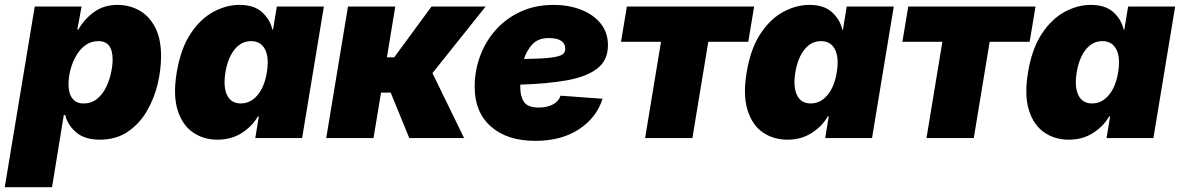

<svg xmlns="http://www.w3.org/2000/svg" viewBox="-49 -573 4903 797"><path d="M-29.3 204.1 95.2 -545.9H289.6L272 -450.2H276.4Q299.3 -492.2 340.6 -522.5Q381.8 -552.7 438.5 -552.7Q487.3 -552.7 528.3 -530.3Q569.3 -507.8 594.5 -460.4Q619.6 -413.1 619.6 -338.9Q619.6 -284.7 605.5 -224.6Q591.3 -164.6 560.8 -112.1Q530.3 -59.6 481.7 -26.4Q433.1 6.8 364.3 6.8Q302.7 6.8 267.1 -23.7Q231.4 -54.2 221.7 -95.7H215.8L167 204.1ZM296.9 -143.6Q331.1 -143.6 354.2 -162.8Q377.4 -182.1 391.6 -211.4Q405.8 -240.7 412.1 -271.5Q418.5 -302.2 418.5 -325.7Q418.5 -402.3 359.4 -402.3Q329.1 -402.3 305.9 -385.5Q282.7 -368.7 267.1 -341.6Q251.5 -314.5 243.4 -283.2Q235.4 -252 235.4 -223.1Q235.4 -185.5 251.2 -164.6Q267.1 -143.6 296.9 -143.6Z M853.5 6.8Q795.4 6.8 751.5 -23.7Q707.5 -54.2 688.2 -116.2Q668.9 -178.2 684.6 -272.5Q701.2 -371.6 742.2 -433.3Q783.2 -495.1 836.9 -523.9Q890.6 -552.7 944.8 -552.7Q1005.4 -552.7 1038.8 -522.5Q1072.3 -492.2 1081.5 -450.2H1084.5L1100.1 -545.9H1295.4L1205.1 0H1010.7L1025.4 -89.8H1021.5Q997.6 -48.3 954.3 -20.8Q911.1 6.8 853.5 6.8ZM950.7 -143.6Q991.2 -143.6 1020.3 -178.5Q1049.3 -213.4 1058.6 -272.5Q1068.8 -333.5 1051.3 -367.9Q1033.7 -402.3 993.2 -402.3Q953.1 -402.3 925 -367.9Q897 -333.5 886.7 -272.5Q877 -211.9 893.8 -177.7Q910.6 -143.6 950.7 -143.6Z M1305.2 0 1395.5 -545.9H1591.8L1557.1 -335H1587.4L1742.2 -545.9H1966.8L1746.1 -269.5L1877.4 0H1649.9L1572.8 -188.5H1532.7L1501.5 0Z M2172.9 11.7Q2056.6 11.7 1989 -47.6Q1921.4 -106.9 1921.4 -212.9Q1921.4 -279.8 1944.1 -340.8Q1966.8 -401.9 2009.5 -449.5Q2052.2 -497.1 2112.8 -524.9Q2173.3 -552.7 2249 -552.7Q2311 -552.7 2362.3 -533Q2413.6 -513.2 2444.1 -475.8Q2474.6 -438.5 2474.6 -385.3Q2474.6 -322.8 2430.4 -288.6Q2386.2 -254.4 2304.7 -239.7Q2223.1 -225.1 2110.8 -221.7Q2110.8 -214.8 2110.8 -208Q2110.8 -172.4 2126.5 -149.4Q2142.1 -126.5 2188 -126.5Q2221.2 -126.5 2245.6 -139.2Q2270 -151.9 2277.8 -175.8L2452.1 -163.1Q2428.2 -85.4 2355 -36.9Q2281.7 11.7 2172.9 11.7ZM2126 -328.1Q2198.2 -329.1 2235.1 -333.5Q2272 -337.9 2284.7 -346.4Q2297.4 -355 2297.4 -370.1Q2297.4 -415 2228.5 -415Q2185.1 -415 2161.1 -389.2Q2137.2 -363.3 2126 -328.1Z M2628.9 0 2694.8 -399.4H2528.8L2553.2 -545.9H3081.5L3057.1 -399.4H2891.1L2825.2 0Z M3219.2 6.8Q3161.1 6.8 3117.2 -23.7Q3073.2 -54.2 3054 -116.2Q3034.7 -178.2 3050.3 -272.5Q3066.9 -371.6 3107.9 -433.3Q3148.9 -495.1 3202.6 -523.9Q3256.3 -552.7 3310.5 -552.7Q3371.1 -552.7 3404.5 -522.5Q3438 -492.2 3447.3 -450.2H3450.2L3465.8 -545.9H3661.1L3570.8 0H3376.5L3391.1 -89.8H3387.2Q3363.3 -48.3 3320.1 -20.8Q3276.9 6.8 3219.2 6.8ZM3316.4 -143.6Q3356.9 -143.6 3386 -178.5Q3415 -213.4 3424.3 -272.5Q3434.6 -333.5 3417 -367.9Q3399.4 -402.3 3358.9 -402.3Q3318.8 -402.3 3290.8 -367.9Q3262.7 -333.5 3252.4 -272.5Q3242.7 -211.9 3259.5 -177.7Q3276.4 -143.6 3316.4 -143.6Z M3796.9 0 3862.8 -399.4H3696.8L3721.2 -545.9H4249.5L4225.1 -399.4H4059.1L3993.2 0Z M4387.2 6.8Q4329.1 6.8 4285.2 -23.7Q4241.2 -54.2 4221.9 -116.2Q4202.6 -178.2 4218.3 -272.5Q4234.9 -371.6 4275.9 -433.3Q4316.9 -495.1 4370.6 -523.9Q4424.3 -552.7 4478.5 -552.7Q4539.1 -552.7 4572.5 -522.5Q4606 -492.2 4615.2 -450.2H4618.2L4633.8 -545.9H4829.1L4738.8 0H4544.4L4559.1 -89.8H4555.2Q4531.2 -48.3 4488 -20.8Q4444.8 6.8 4387.2 6.8ZM4484.4 -143.6Q4524.9 -143.6 4554 -178.5Q4583 -213.4 4592.3 -272.5Q4602.5 -333.5 4585 -367.9Q4567.4 -402.3 4526.9 -402.3Q4486.8 -402.3 4458.7 -367.9Q4430.7 -333.5 4420.4 -272.5Q4410.6 -211.9 4427.5 -177.7Q4444.3 -143.6 4484.4 -143.6Z"/></svg>

Font: Inter Black
Style: Italic
Weight: 900
Italic angle: -9.39999°
Designer: Rasmus Andersson
Foundry: rsms
Version: Version 4.000;git-a52131595